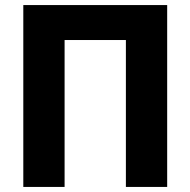

<svg xmlns="http://www.w3.org/2000/svg" viewBox="-20 -710 750 758"><path d="M477 -552H235V28H72V-690H640V28H477Z"/></svg>

Font: Gmarket Sans TTF Bold
Style: Regular
Weight: 700
Designer: Creative Director : Sungho Lee; Art Director : Kiwoong Choi; Project Manager : Sori Yang, Jongwook Yoon; Font Designer :
Foundry: Sandoll Inc.
Version: Version 1.000;hotconv 1.0.109;makeotfexe 2.5.65596